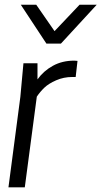

<svg xmlns="http://www.w3.org/2000/svg" viewBox="-20 -800 433 820"><path d="M68.8 -779.8H134.8L212.9 -667L319.8 -779.8H393.1L240.2 -613.8H178.2ZM296.9 -541 311 -540 303.2 -471.2H289.1Q252 -471.2 219.7 -457Q187.5 -442.9 169.4 -425.5Q151.4 -408.2 137.2 -387.2L85.9 0H16.1L66.9 -386.2L80.1 -529.8H140.1V-460.9Q166 -497.1 205.8 -519Q245.6 -541 296.9 -541Z"/></svg>

Font: Cooper Hewitt
Style: Book Italic
Weight: 706
Designer: Village Type and Design LLC
Foundry: Cooper Hewitt Smithsonian Design Museum
Version: 1.000